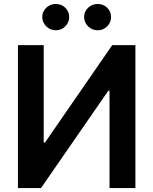

<svg xmlns="http://www.w3.org/2000/svg" viewBox="-20 -957 781 977"><path d="M71.4 -727.3V0H188.6L531.2 -495.4H537.3V0H669V-727.3H551.1L208.8 -231.5H202.4V-727.3ZM263.8 -802.9Q235.8 -802.9 215.4 -823Q195 -843 195 -870Q195 -898.4 215.4 -917.6Q235.8 -936.8 263.8 -936.8Q292.6 -936.8 312.3 -917.6Q332 -898.4 332 -870Q332 -843 312.3 -823Q292.6 -802.9 263.8 -802.9ZM476.9 -802.9Q448.9 -802.9 428.4 -823Q408 -843 408 -870Q408 -898.4 428.4 -917.6Q448.9 -936.8 476.9 -936.8Q505.7 -936.8 525.4 -917.6Q545.1 -898.4 545.1 -870Q545.1 -843 525.4 -823Q505.7 -802.9 476.9 -802.9Z"/></svg>

Font: Inter UI Semi Bold
Style: Regular
Weight: 600
Designer: Rasmus Andersson
Foundry: rsms
Version: 3.2;8d6f07862